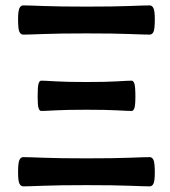

<svg xmlns="http://www.w3.org/2000/svg" viewBox="-20 -675 621 700"><path d="M130.4 -270.5Q124 -270.5 120.6 -280.8Q117.2 -291 117.2 -323.2Q117.2 -359.4 120.6 -370.1Q124 -380.9 130.4 -380.9Q143.6 -380.9 183.3 -378.4Q223.1 -376 294.9 -376Q367.2 -376 407 -378.4Q446.8 -380.9 460 -380.9Q466.3 -380.9 470 -370.1Q473.6 -359.4 473.6 -323.2Q473.6 -291 470 -280.8Q466.3 -270.5 460 -270.5Q446.8 -270.5 407 -272.7Q367.2 -274.9 294.9 -274.9Q223.1 -274.9 183.3 -272.7Q143.6 -270.5 130.4 -270.5ZM64.5 4.4Q55.7 4.4 50.8 -5.6Q45.9 -15.6 45.9 -46.4Q45.9 -81.5 50.8 -91.8Q55.7 -102.1 64.5 -102.1Q83 -102.1 138.9 -99.9Q194.8 -97.7 294.9 -97.7Q395.5 -97.7 451.4 -99.9Q507.3 -102.1 525.9 -102.1Q534.7 -102.1 539.6 -91.8Q544.4 -81.5 544.4 -46.4Q544.4 -15.6 539.6 -5.6Q534.7 4.4 525.9 4.4Q507.3 4.4 451.4 2.2Q395.5 0 294.9 0Q194.8 0 138.9 2.2Q83 4.4 64.5 4.4ZM64.5 -548.8Q55.7 -548.8 50.8 -558.8Q45.9 -568.8 45.9 -604.5Q45.9 -634.8 50.8 -645Q55.7 -655.3 64.5 -655.3Q83 -655.3 138.9 -653.1Q194.8 -650.9 294.9 -650.9Q395.5 -650.9 451.4 -653.1Q507.3 -655.3 525.9 -655.3Q534.7 -655.3 539.6 -645Q544.4 -634.8 544.4 -604.5Q544.4 -568.8 539.6 -558.8Q534.7 -548.8 525.9 -548.8Q507.3 -548.8 451.4 -551Q395.5 -553.2 294.9 -553.2Q194.8 -553.2 138.9 -551Q83 -548.8 64.5 -548.8Z"/></svg>

Font: Bainsley
Style: Bold
Weight: 700
Designer: Paul James MIller
Foundry: High-Logic / Made with FontCreator
Version: Version 1.411;March 28, 2021;FontCreator 13.0.0.2683 64-bit